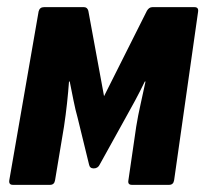

<svg xmlns="http://www.w3.org/2000/svg" viewBox="-20 -517 574 537"><path d="M16 0Q4 0 6 -13L88 -485Q91 -497 103 -497H215Q224 -497 227 -487L271 -248L391 -487Q397 -497 406 -497H524Q536 -497 534 -484L467 -13Q465 0 453 0H349Q337 0 339 -12L361 -163Q366 -194 373.5 -227Q381 -260 387 -289H385Q372 -262 358 -236Q344 -210 331 -187L259 -57Q254 -46 242 -46Q231 -46 229 -57L197 -188Q191 -209 185.5 -236.5Q180 -264 175 -289H173Q171 -261 167.5 -228.5Q164 -196 159 -163L134 -13Q132 0 120 0Z"/></svg>

Font: Sofia Sans Condensed Black
Style: Italic
Weight: 900
Italic angle: -9°
Version: Version 4.100